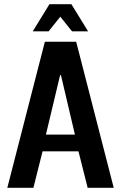

<svg xmlns="http://www.w3.org/2000/svg" viewBox="-20 -900 580 920"><path d="M15 0 195 -700H345L525 0H400L356 -175H184L140 0ZM200 -255H339L272 -540H268ZM137 -750 217 -880H322L402 -750H325L269 -820L213 -750Z"/></svg>

Font: Cuprum
Style: Regular
Weight: 400
Designer: Jovanny Lemonad
Foundry: Jovanny Lemonad
Version: Version 3.000